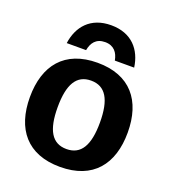

<svg xmlns="http://www.w3.org/2000/svg" viewBox="-131 -800 812 910"><g transform="rotate(20 275.0 -345.0)"><path d="M202.5 -550C209.2 -587.5 229.2 -616.7 275 -616.7C320 -616.7 340.8 -587.5 347.5 -550H445C433.3 -635.8 379.2 -701.7 275 -701.7C170.8 -701.7 116.7 -635.8 105 -550ZM275 12.5C440.8 12.5 521.7 -90 521.7 -250C521.7 -410 440.8 -512.5 275 -512.5C109.2 -512.5 28.3 -410 28.3 -250C28.3 -90 109.2 12.5 275 12.5ZM275 -77.5C201.7 -77.5 168.3 -135 168.3 -250C168.3 -365 201.7 -422.5 275 -422.5C348.3 -422.5 381.7 -365 381.7 -250C381.7 -135 348.3 -77.5 275 -77.5Z"/></g></svg>

Font: Familjen Grotesk
Style: Bold
Weight: 700
Designer: Anders Wikstroem, Jonas Baeckman, Matilda Gysing, Kristian Moeller
Foundry: Familjen STHLM AB
Version: Version 2.000